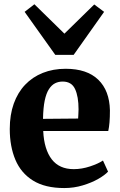

<svg xmlns="http://www.w3.org/2000/svg" viewBox="-20 -894 578 924"><path d="M289.5 11Q197 11 139 -25Q81 -61 54 -125.2Q27 -189.5 27 -273Q27 -341.5 46.2 -395.2Q65.5 -449 101 -486.2Q136.5 -523.5 186 -543.2Q235.5 -563 296 -563Q398.5 -563 452.8 -510.5Q507 -458 509 -363Q509 -330 507 -305.5Q505 -281 501 -263.5H188Q190 -219 200.5 -184.8Q211 -150.5 229.2 -127Q247.5 -103.5 273.8 -91.8Q300 -80 335 -80Q373.5 -80 413.5 -93.2Q453.5 -106.5 475.5 -121.5L500 -68Q485 -51.5 452.8 -33Q420.5 -14.5 378 -1.8Q335.5 11 289.5 11ZM187 -322 356 -323.5Q356.5 -334.5 357.2 -345.8Q358 -357 358 -368Q358 -429.5 341.2 -465.5Q324.5 -501.5 281.5 -501.5Q261.5 -501.5 245 -493.2Q228.5 -485 215.5 -465Q202.5 -445 195.2 -410.2Q188 -375.5 187 -322ZM246 -630 98.5 -837 145.5 -873.5 290 -732 433.5 -872.5 481 -837 334.5 -630Z"/></svg>

Font: Merriweather 36pt ExtraBold
Style: Regular
Weight: 800
Designer: Eben Sorkin
Foundry: Eben Sorkin
Version: Version 2.100